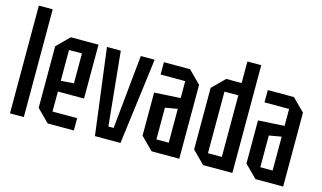

<svg xmlns="http://www.w3.org/2000/svg" viewBox="-83 -953 2022 1205"><g transform="rotate(15 927.5 -350.0)"><path d="M40 0V-700H130V0Z M205 -80V-480L285 -560H465V-210H295V-80H455V0H285ZM295 -280 379 -286V-480H295Z M592 0 520 -560H610L658 -80H692L740 -560H830L758 0Z M880 -80V-360L1050 -370V-480H890V-560H1060L1140 -480V0H960ZM970 -286V-80H1050V-300Z M1485 -700V0H1295L1215 -80V-480L1295 -560H1395V-700ZM1305 -80H1395V-480H1305Z M1555 -80V-360L1725 -370V-480H1565V-560H1735L1815 -480V0H1635ZM1645 -286V-80H1725V-300Z"/></g></svg>

Font: Tektur Condensed
Style: Regular
Weight: 400
Width: 3
Designer: Adam Jagosz
Foundry: Adam Jagosz
Version: Version 1.005;gftools[0.9.30]